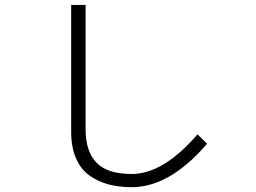

<svg xmlns="http://www.w3.org/2000/svg" viewBox="-20 -735 1040 781"><path d="M269.5 -199.2V-714.8H328.1V-209Q328.1 -120.1 372.1 -73.7Q416 -27.3 515.6 -27.3Q644.5 -27.3 783.2 -188.5L822.3 -150.4Q670.9 26.4 515.6 26.4Q463.9 26.4 421.4 15.1Q378.9 3.9 343.8 -21Q308.6 -45.9 289.1 -91.3Q269.5 -136.7 269.5 -199.2Z"/></svg>

Font: Gothic A1 Light
Style: Regular
Weight: 300
Version: Version 2.50